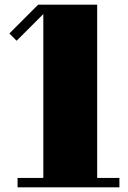

<svg xmlns="http://www.w3.org/2000/svg" viewBox="-20 -800 545 820"><path d="M490 -40V0H55V-40H165V-740L51 -626L20 -657L143 -780H395V-40Z"/></svg>

Font: Kumar One
Style: Regular
Weight: 400
Designer: Parimal Parmar
Foundry: Indian Type Foundry
Version: Version 1.000;PS 1.000;hotconv 1.0.88;makeotf.lib2.5.647800